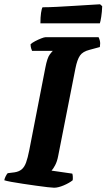

<svg xmlns="http://www.w3.org/2000/svg" viewBox="-31 -878 498 898"><path d="M222 0Q215 0 192 -2.5Q169 -5 138 -9.5Q107 -14 76 -18.5Q45 -23 21 -27.5Q-3 -32 -11 -35Q-9 -45 -4 -54.5Q1 -64 5 -68L37 -72Q57 -75 70 -85.5Q83 -96 91 -118Q99 -140 106 -176L181 -561Q190 -608 202 -623.5Q214 -639 216 -640H119Q117 -644 114.5 -652.5Q112 -661 112 -671Q119 -678 133.5 -685.5Q148 -693 162 -698.5Q176 -704 182 -704H430Q433 -699 436 -687.5Q439 -676 436 -658L388 -645Q356 -637 343 -618Q330 -599 322 -559L241 -148Q236 -122 226.5 -104.5Q217 -87 210 -80L307 -66Q309 -62 309.5 -52Q310 -42 309 -35Q293 -22 267 -11Q241 0 222 0ZM158 -769Q158 -798 161 -818Q164 -838 168 -844Q197 -844 235.5 -846Q274 -848 314 -850.5Q354 -853 387 -855Q420 -857 437 -858L447 -849Q446 -822 442.5 -799.5Q439 -777 436 -769Z"/></svg>

Font: Texturina 12pt ExtraBold
Style: Italic
Weight: 800
Italic angle: -11°
Designer: Guillermo Torres Carreño
Foundry: Omnibus-Type
Version: Version 1.002